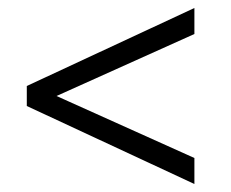

<svg xmlns="http://www.w3.org/2000/svg" viewBox="-20 -470 577 480"><path d="M466 -10 47 -205V-255L466 -450V-385L88 -215V-245L466 -75Z"/></svg>

Font: Ysabeau Infant Medium
Style: Italic
Weight: 500
Italic angle: -12°
Designer: Christian Thalmann (Catharsis Fonts)
Version: Version 2.001;gftools[0.9.30]; featfreeze: ss01,ss02,lnum